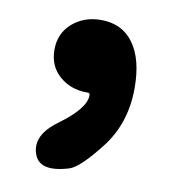

<svg xmlns="http://www.w3.org/2000/svg" viewBox="-57 -257 465 520"><g transform="rotate(10 175.5 2.5)"><path d="M165 204Q85 228 70 180Q54 131 115 87Q186 35 185 -1Q185 -7 179 -7H176Q132 -7 101 -34Q70 -61 70 -106Q70 -151 102 -179Q134 -207 181 -207Q239 -207 270.5 -163.5Q302 -120 302 -41Q302 56 247.5 126Q193 196 165 204Z"/></g></svg>

Font: Resource Han Rounded TW Heavy
Style: Regular
Weight: 900
Designer: Cyano Hao (round all glyphs); Ryoko NISHIZUKA 西塚涼子 (kana, bopomofo & ideographs); Paul D. Hunt (Latin, Greek & Cyrillic)
Foundry: Cyano Hao
Version: 0.990